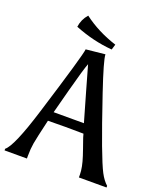

<svg xmlns="http://www.w3.org/2000/svg" viewBox="-186 -992 937 1097"><g transform="rotate(20 283.0 -443.5)"><path d="M361 -784 351 -751Q237 -760 122 -806Q128 -852 159 -887Q246 -821 361 -784ZM364 -244Q326 -245 255.5 -245Q185 -245 148 -244Q121 -129 115 -94Q109 -59 109 -17V0H-27V-10Q16 -43 89 -280Q208 -664 211 -701L327 -713Q327 -679 388 -498.5Q449 -318 488 -214Q527 -110 547.5 -71Q568 -32 593 -10V0H425V-17Q425 -60 404 -124Q400 -135 391.5 -161Q383 -187 376.5 -204Q370 -221 364 -244ZM162 -301H346Q329 -358 294.5 -480Q260 -602 253 -626Q239 -592 200.5 -447Q162 -302 162 -301Z"/></g></svg>

Font: Asul
Style: Regular
Weight: 400
Designer: Mariela Monsalve
Foundry: Mariela Monsalve
Version: Version 1.002